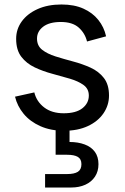

<svg xmlns="http://www.w3.org/2000/svg" viewBox="-20 -576 556 856"><path d="M266 7Q206 7 160 -13.5Q114 -34 85.5 -68.5Q57 -103 47 -145L133 -164Q143 -123 177 -97Q211 -71 264 -71Q319 -71 347.5 -93.5Q376 -116 376 -150Q376 -180 352.5 -197Q329 -214 292 -225Q255 -236 213.5 -247Q172 -258 135 -275.5Q98 -293 75 -323Q52 -353 52 -403Q52 -446 77 -480.5Q102 -515 147.5 -535.5Q193 -556 254 -556Q311 -556 352 -537.5Q393 -519 418.5 -487Q444 -455 453 -414L368 -391Q359 -428 331 -453Q303 -478 251 -478Q200 -478 172.5 -457Q145 -436 145 -404Q145 -372 168 -354Q191 -336 227.5 -324.5Q264 -313 305.5 -302Q347 -291 383.5 -274.5Q420 -258 443 -228.5Q466 -199 466 -150Q466 -107 441.5 -71Q417 -35 372 -14Q327 7 266 7ZM290 57Q328 57 357.5 68Q387 79 403 101Q419 123 419 156Q419 188 403.5 211.5Q388 235 360.5 247.5Q333 260 297 260H181V200H279Q311 200 327 190Q343 180 343 156Q343 133 327 123.5Q311 114 279 114H228V-7H290Z"/></svg>

Font: Parkinsans
Style: Regular
Weight: 400
Designer: Red Stone, Indian Type Foundry
Foundry: Indian Type Foundry
Version: Version 1.000